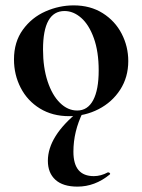

<svg xmlns="http://www.w3.org/2000/svg" viewBox="-20 -419 529 714"><path d="M158 179Q158 87 274 -6L288 -1Q253 70 253 145Q253 191 272 213.5Q291 236 329 236Q355 236 381 222H383Q386 222 388.5 225Q391 228 388 230Q333 275 268 275Q214 275 186 249.5Q158 224 158 179ZM32 -198Q32 -263 65 -308.5Q98 -354 149 -376.5Q200 -399 254 -399Q316 -399 362 -370Q408 -341 432.5 -293.5Q457 -246 457 -192Q457 -132 427 -85.5Q397 -39 346.5 -13Q296 13 237 13Q175 13 128.5 -15.5Q82 -44 57 -92.5Q32 -141 32 -198ZM347 -157Q347 -227 329 -277Q311 -327 282 -352.5Q253 -378 220 -378Q140 -378 140 -235Q140 -168 157 -116.5Q174 -65 203 -36.5Q232 -8 267 -8Q306 -8 326.5 -46.5Q347 -85 347 -157Z"/></svg>

Font: Cormorant Infant
Style: Bold
Weight: 700
Designer: Christian Thalmann (Catharsis Fonts)
Foundry: Catharsis Fonts
Version: Version 4.000